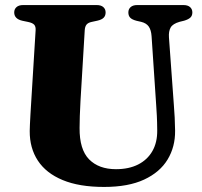

<svg xmlns="http://www.w3.org/2000/svg" viewBox="-20 -720 800 759"><path d="M597.4 -304.8 579.2 -576.7Q577.5 -601.5 568 -615.1Q558.5 -628.6 538.2 -633.6L519.4 -637.9Q501.7 -642.6 494.5 -650.3Q487.4 -658 487.4 -670.9Q487.4 -684 496.5 -692Q505.7 -700 522.2 -700H705.2Q722.2 -700 731.3 -692Q740.4 -684 740.4 -670.9Q740.4 -657.9 732.6 -650.6Q724.8 -643.2 708 -638.2L690.1 -633.8Q663.3 -626.2 654.7 -611.4Q646.2 -596.5 647.9 -572.2L667.2 -306.2Q669.4 -280.2 670.6 -255.2Q671.9 -230.2 672.2 -203.2Q672.9 -139.7 642.5 -89.4Q612.2 -39.2 549.8 -10.1Q487.5 19 391.2 19Q293.1 19 227.7 -8.2Q162.3 -35.3 129.7 -85Q97 -134.8 97.5 -202.4Q97.6 -212.5 98.3 -227.8Q99 -243.1 100.3 -266.3Q101.6 -289.4 103.7 -322.2L120.8 -600.3Q121.8 -614.7 115.3 -622.2Q108.7 -629.6 90.8 -633.3L68.6 -637.9Q36.2 -645.2 36.2 -670.8Q36.2 -684 45.4 -692Q54.5 -700 71.5 -700H362.3Q379.3 -700 388.4 -692Q397.5 -684 397.5 -670.8Q397.5 -657.9 389.9 -650.1Q382.3 -642.2 365.1 -638.3L342.1 -633.3Q328.5 -630.4 322.2 -622.9Q316 -615.4 315 -600.9L298.2 -320.8Q296.2 -288.3 295.5 -261.3Q294.8 -234.3 294.6 -214.4Q293.9 -129.1 332.2 -90.1Q370.6 -51.2 438.4 -51.2Q489.4 -51.2 526 -69.7Q562.7 -88.3 582.4 -122.7Q602.1 -157.1 601.5 -204.8Q601.2 -239.9 600 -262.4Q598.8 -284.9 597.4 -304.8Z"/></svg>

Font: Fraunces
Style: Regular
Weight: 900
Version: Version 1.000;[b76b70a41]